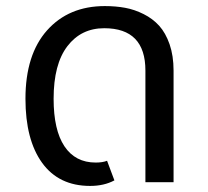

<svg xmlns="http://www.w3.org/2000/svg" viewBox="-20 -594 679 626"><path d="M273.9 12.2Q171.9 12.2 117.4 -63Q63 -138.2 63 -272Q63 -416 133.5 -495.1Q204.1 -574.2 321.8 -574.2Q356.9 -574.2 387.7 -568.6Q418.5 -563 448.2 -548.1Q478 -533.2 499 -510Q520 -486.8 533 -449.5Q545.9 -412.1 545.9 -363.8V0H454.1V-363.8Q454.1 -502 319.8 -502Q244.6 -502 199.7 -443.4Q154.8 -384.8 154.8 -272Q154.8 -169.9 190.2 -116.9Q225.6 -64 292 -64Q314.5 -64 329.1 -69.8L353 -5.9Q319.3 12.2 273.9 12.2Z"/></svg>

Font: FiraGO
Style: Regular
Weight: 400
Designer: bBox Type
Foundry: bBox Type GmbH
Version: Version 1.001;PS 001.001;hotconv 1.0.88;makeotf.lib2.5.64775